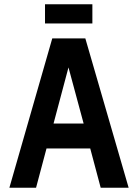

<svg xmlns="http://www.w3.org/2000/svg" viewBox="-20 -880 647 900"><path d="M413 -860H191V-770H413ZM583 0 380 -700H225L24 0H149L198 -184H403L452 0ZM231 -301 301 -564 372 -301Z"/></svg>

Font: Advent Pro Expanded
Style: Bold
Weight: 700
Width: 7
Designer: VivaRado, Andreas Kalpakidis
Foundry: VivaRado, Andreas Kalpakidis
Version: Version 3.000